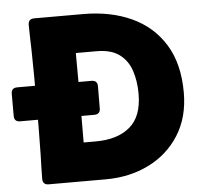

<svg xmlns="http://www.w3.org/2000/svg" viewBox="-91 -750 853 803"><g transform="rotate(-5 336.0 -348.5)"><path d="M81.1 0Q56.2 0 56.2 -25.9Q56.2 -51.3 57.1 -76.4Q58.1 -101.6 58.6 -127Q59.6 -182.1 60.1 -237.5Q60.5 -293 60.5 -348.6Q60.5 -403.8 60.1 -459.2Q59.6 -514.6 58.6 -569.8Q58.1 -595.2 57.1 -620.4Q56.2 -645.5 56.2 -670.9Q56.2 -696.8 81.1 -696.8H286.6Q401.9 -696.8 490 -656.2Q578.1 -615.7 627.9 -534.9Q677.7 -454.1 677.7 -333.5Q677.7 -230 630.4 -155Q583 -80.1 502.2 -40Q421.4 0 321.3 0ZM242.2 -161.6H293Q384.8 -161.6 436.8 -205.6Q488.8 -249.5 488.8 -344.7Q488.8 -398.4 474.1 -442.1Q459.5 -485.8 424.6 -511.5Q389.6 -537.1 329.6 -537.1H242.2Q243.7 -349.6 242.2 -161.6ZM-39.6 -390.6Q-39.6 -415.5 -14.6 -415.5H297.4Q322.3 -415.5 322.3 -390.6Q322.3 -367.7 322 -344.2Q321.8 -320.8 321.8 -297.9Q321.8 -272.9 296.9 -272.9H-14.6Q-39.6 -272.9 -39.6 -297.9Z"/></g></svg>

Font: Belanosima SemiBold
Style: Regular
Weight: 600
Designer: The DocRepair Project, Santiago Orozco
Foundry: Google
Version: Version 2.000